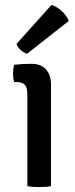

<svg xmlns="http://www.w3.org/2000/svg" viewBox="-20 -755 305 779"><path d="M187 -411V0Q170 4 139 4Q108 4 91 0V-371Q91 -398 81.5 -410Q72 -422 48 -422H37Q33 -437 33 -456Q33 -475 37 -492Q69 -496 97 -496H110Q146 -496 166.5 -473.5Q187 -451 187 -411ZM47 -577 189 -735Q211 -728 231 -709.5Q251 -691 259 -670L90 -537Q58 -548 47 -577Z"/></svg>

Font: Signika Negative
Style: Regular
Weight: 400
Designer: Anna Giedrys
Foundry: Anna Giedrys
Version: Version 1.001